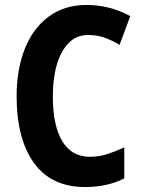

<svg xmlns="http://www.w3.org/2000/svg" viewBox="-20 -744 571 774"><path d="M336 -603Q289 -603 257.5 -571.5Q226 -540 209.5 -484.5Q193 -429 193 -355Q193 -238 231 -175Q269 -112 342 -112Q379 -112 413 -123Q447 -134 481 -150V-25Q413 10 323 10Q187 10 117 -87Q47 -184 47 -356Q47 -463 79.5 -546Q112 -629 175.5 -676.5Q239 -724 329 -724Q423 -724 505 -679L462 -563Q433 -581 402 -592Q371 -603 336 -603Z"/></svg>

Font: Noto Sans Lao Condensed
Style: Bold
Weight: 700
Width: 3
Designer: Monotype Design Team
Foundry: Monotype Imaging Inc.
Version: Version 2.003; ttfautohint (v1.8.4.7-5d5b)